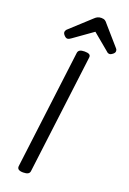

<svg xmlns="http://www.w3.org/2000/svg" viewBox="-210 -1207 864 1288"><g transform="rotate(20 222.5 -563.0)"><path d="M137 14Q115 14 104.5 7Q94 0 95 -15L201 -863Q203 -877 214.5 -883.5Q226 -890 248 -890Q271 -890 281.5 -883.5Q292 -877 290 -862L184 -14Q183 0 171.5 7Q160 14 137 14ZM108 -931Q98 -931 86.5 -943Q75 -955 75 -965Q75 -971 77 -975.5Q79 -980 83 -985L228 -1118Q238 -1128 249 -1134Q260 -1140 277 -1140Q294 -1140 303.5 -1133.5Q313 -1127 320 -1117L438 -982Q443 -976 444 -971.5Q445 -967 445 -963Q445 -952 432 -941.5Q419 -931 410 -931Q401 -931 395 -935Q389 -939 382 -946L270 -1039L135 -943Q128 -938 121.5 -934.5Q115 -931 108 -931Z"/></g></svg>

Font: Playwrite GB S
Style: Italic
Weight: 400
Italic angle: -7°
Designer: Veronika Burian, José Scaglione
Foundry: TypeTogether
Version: Version 1.000